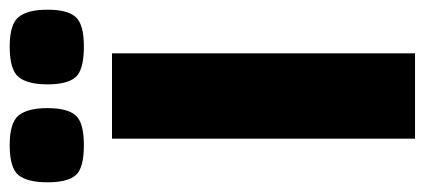

<svg xmlns="http://www.w3.org/2000/svg" viewBox="-290 -616 876 396"><g transform="rotate(-90 148.0 -418.0)"><path d="M60 -625H236V0H60ZM250 -683Q202 -683 187 -700Q172 -717 172 -758Q172 -799 187 -817.5Q202 -836 250 -836Q296 -836 311 -817.5Q326 -799 326 -758Q326 -717 311 -700Q296 -683 250 -683ZM47 -683Q-1 -683 -15.5 -700Q-30 -717 -30 -758Q-30 -799 -15.5 -817.5Q-1 -836 47 -836Q93 -836 108 -817.5Q123 -799 123 -758Q123 -717 108 -700Q93 -683 47 -683Z"/></g></svg>

Font: Changa ExtraLight
Style: Bold
Weight: 700
Version: Version 3.002; ttfautohint (v1.8.2)